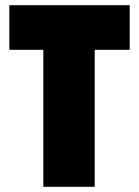

<svg xmlns="http://www.w3.org/2000/svg" viewBox="-20 -720 536 740"><path d="M147 0V-528H16V-700H480V-528H345V0Z"/></svg>

Font: Tektur SemiCondensed ExtraBold
Style: Regular
Weight: 800
Width: 4
Designer: Adam Jagosz
Foundry: Adam Jagosz
Version: Version 1.005;gftools[0.9.30]